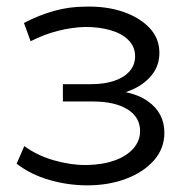

<svg xmlns="http://www.w3.org/2000/svg" viewBox="-20 -551 574 577"><path d="M242 6Q307 6 359.5 -14Q412 -34 443 -69.5Q474 -105 474 -152Q474 -212 424 -247Q397 -266 358 -274Q365 -277 371 -279Q411 -295 435 -324Q459 -353 459 -392Q459 -436 429 -467.5Q399 -499 348.5 -516Q298 -533 235 -531Q189 -531 143.5 -518.5Q98 -506 52 -482L72 -427Q113 -448 155 -458.5Q197 -469 236 -470Q279 -470 313 -460Q347 -450 366.5 -430Q386 -410 386 -382Q386 -356 369.5 -337Q353 -318 323 -308Q293 -298 254 -298H169V-246H259Q325 -246 363 -222.5Q401 -199 401 -157Q401 -128 381 -105Q361 -82 325 -69Q289 -56 240 -55Q191 -55 141 -69.5Q91 -84 53 -112L30 -59Q73 -26 129 -10Q185 6 242 6Z"/></svg>

Font: Modern
Style: Small
Weight: 400
Designer: Julieta Ulanovsky
Foundry: Julieta Ulanovsky
Version: Version 8.000